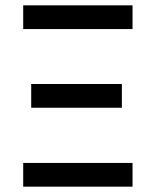

<svg xmlns="http://www.w3.org/2000/svg" viewBox="-20 -700 581 720"><path d="M67 -591V-680H477V-591ZM67 0V-89H477V0ZM97 -296V-385H437V-296Z"/></svg>

Font: Teachers Medium
Style: Regular
Weight: 500
Designer: Alfredo Marco Pradil, Chank Diesel
Version: Version 1.001